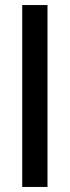

<svg xmlns="http://www.w3.org/2000/svg" viewBox="-20 -740 277 760"><path d="M68 0V-720H168V0Z"/></svg>

Font: Instrument Sans SemiCondensed Medium
Style: Regular
Weight: 500
Width: 4
Designer: Rodrigo Fuenzalida
Foundry: fragTYPE
Version: Version 1.000;gftools[0.9.28]